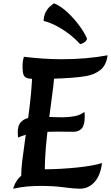

<svg xmlns="http://www.w3.org/2000/svg" viewBox="-20 -1135 674 1167"><path d="M112 -41Q111 -47 110 -54.5Q109 -62 109 -69Q109 -105 115.5 -160Q122 -215 132 -282.5Q142 -350 152 -424Q162 -498 169 -571.5Q176 -645 176 -712L306 -717Q308 -709 308.5 -700.5Q309 -692 309 -683Q309 -650 303 -602.5Q297 -555 289 -496Q281 -437 272.5 -369.5Q264 -302 258 -229.5Q252 -157 252 -83Q252 -80 252 -76.5Q252 -73 252 -70ZM60 12Q63 0 72 -19.5Q81 -39 100.5 -59Q120 -79 154 -92.5Q188 -106 241 -106Q296 -106 349 -109Q402 -112 450 -117Q498 -122 536.5 -129Q575 -136 600 -144Q591 -69 554.5 -28.5Q518 12 465 12Q431 12 368.5 3.5Q306 -5 227 -5Q188 -5 146 -1.5Q104 2 60 12ZM90 -299Q89 -307 88.5 -315.5Q88 -324 88 -332Q88 -372 106 -392Q124 -412 154.5 -418.5Q185 -425 222 -425Q239 -425 264.5 -424.5Q290 -424 315.5 -423Q341 -422 358 -422Q396 -422 432 -428.5Q468 -435 493 -455Q494 -448 494.5 -440.5Q495 -433 495 -425Q495 -374 476.5 -354Q458 -334 427 -334Q400 -334 376.5 -334.5Q353 -335 331 -335Q296 -335 255.5 -333.5Q215 -332 173 -324.5Q131 -317 90 -299ZM195 -655Q160 -655 143.5 -661Q127 -667 122 -683.5Q117 -700 117 -731Q117 -751 119.5 -766Q122 -781 125 -790Q181 -783 240 -779Q299 -775 357 -775Q430 -775 500.5 -781Q571 -787 634 -799Q626 -738 590.5 -710Q555 -682 506 -673Q467 -666 411.5 -662Q356 -658 298.5 -656.5Q241 -655 195 -655ZM509 -900Q507 -889 495 -879.5Q483 -870 467 -867Q445 -892 410.5 -920Q376 -948 333.5 -972Q291 -996 245 -1008Q247 -1042 258.5 -1063Q270 -1084 284.5 -1096.5Q299 -1109 308 -1115Q348 -1099 388 -1062Q428 -1025 460.5 -981.5Q493 -938 509 -900Z"/></svg>

Font: Merienda
Style: Bold
Weight: 700
Designer: Eduardo Rodriguez Tunni
Foundry: Eduardo Rodriguez Tunni
Version: Version 2.001